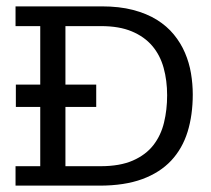

<svg xmlns="http://www.w3.org/2000/svg" viewBox="-20 -583 662 603"><path d="M28.8 -61H106.4V-247.1H29.8V-317.4H106.4V-501H28.8V-563H299.3Q355 -563 397.9 -551.8Q440.9 -540.5 472.7 -520.8Q504.4 -501 526.1 -474.4Q547.9 -447.8 561 -417Q574.2 -386.2 579.8 -352.8Q585.4 -319.3 585.4 -286.6Q585.4 -221.7 569.1 -168.9Q552.7 -116.2 517.6 -78.6Q482.4 -41 426.8 -20.5Q371.1 0 292.5 0H28.8ZM185.5 -317.4H282.2V-247.1H185.5V-61H295.4Q356.9 -61 397.5 -78.9Q438 -96.7 461.7 -127.2Q485.4 -157.7 495.1 -198Q504.9 -238.3 504.9 -283.7Q504.9 -330.1 493.9 -369.9Q482.9 -409.7 458.3 -438.7Q433.6 -467.8 394 -484.4Q354.5 -501 297.4 -501H185.5Z"/></svg>

Font: Rokkitt
Style: Regular
Weight: 400
Version: Version 1.2; ttfautohint (v1.5) -l 7 -r 28 -G 50 -x 13 -D la